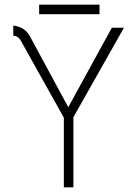

<svg xmlns="http://www.w3.org/2000/svg" viewBox="-20 -805 588 824"><path d="M69 -631Q59 -650 37 -652V-695Q86 -690 108 -650L273 -345L460 -686H512L295 -302V-1H254V-300ZM148 -785H407V-744H148Z"/></svg>

Font: Bellota Text Light
Style: Regular
Weight: 300
Designer: Kemie Guaida
Foundry: Kemie Guaida
Version: Version 4.001